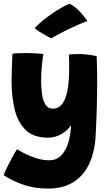

<svg xmlns="http://www.w3.org/2000/svg" viewBox="-40 -780 600 1062"><path d="M225.5 263Q147 263 84.2 239.8Q21.5 216.5 -20 189Q-13.5 171 0.8 142Q15 113 30 85.8Q45 58.5 54.5 45.5Q73 57.5 101.8 71.8Q130.5 86 164.2 96.2Q198 106.5 231.5 106.5Q275.5 106.5 301.8 76.5Q328 46.5 339.8 1.5Q351.5 -43.5 353 -87.5Q335 -59 300.2 -38.8Q265.5 -18.5 225.5 -18.5Q146.5 -18.5 102.8 -60.2Q59 -102 41.5 -173.2Q24 -244.5 24 -332.5Q24 -366.5 25.5 -404Q27 -441.5 29 -482.5Q38.5 -484.5 57.2 -485.5Q76 -486.5 98 -486.5Q129 -486.5 159 -484.8Q189 -483 200 -480.5Q197 -467.5 192.2 -424.2Q187.5 -381 187.5 -333Q187.5 -295 192.5 -259.5Q197.5 -224 211.2 -201.5Q225 -179 251 -179Q284.5 -179 304 -205Q323.5 -231 332.5 -277Q341.5 -323 342.5 -382.5Q343 -416.5 342.5 -443Q342 -469.5 341 -478.5Q354 -479.5 366.8 -480.2Q379.5 -481 392 -481Q443 -481 494.5 -469.5Q497.5 -408.5 497.5 -331Q497.5 -190 489 -28Q484.5 58 454.5 123.8Q424.5 189.5 367.8 226.2Q311 263 225.5 263ZM345.5 -759.5Q372 -745 392.5 -725Q413 -705 426 -687.5Q439 -670 443.5 -663.5Q417.5 -654.5 387 -641Q356.5 -627.5 327.5 -613Q298.5 -598.5 276 -586.5Q253.5 -574.5 243.5 -568Q237.5 -570.5 218.2 -581Q199 -591.5 179.2 -604Q159.5 -616.5 152.5 -624Q166.5 -641.5 192.5 -663Q218.5 -684.5 248.2 -704.8Q278 -725 304.5 -740Q331 -755 345.5 -759.5Z"/></svg>

Font: Grandstander ExtraBold
Style: Regular
Weight: 800
Designer: Tyler Finck
Foundry: Etcetera Type Co
Version: Version 1.200; ttfautohint (v1.8.3)